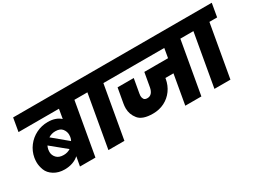

<svg xmlns="http://www.w3.org/2000/svg" viewBox="-55 -1305 2461 1871"><g transform="rotate(-30 1175.5 -370.0)"><path d="M831 -740 805 -590H719L615 0H441L460 -105Q431 -78 389.5 -63.5Q348 -49 300 -49Q231 -49 180.5 -80.5Q130 -112 112.5 -158.5Q95 -205 95 -247Q95 -271 99 -296Q111 -364 152 -418Q193 -472 254 -502.5Q315 -533 385 -533Q474 -533 527 -485L545 -590H90L116 -740ZM403 -418Q361 -418 325 -395L490 -258Q500 -276 503 -296Q505 -309 505 -321Q505 -357 481.5 -387.5Q458 -418 403 -418ZM256 -296Q254 -284 254 -272Q254 -234 281 -205Q308 -176 361 -176Q404 -176 438 -198L269 -336Q260 -318 256 -296Z M761 0 865 -590H777L803 -740H1158L1132 -590H1045L941 0Z M1998 -590H1911L1807 0H1626L1684 -331H1593L1592 -322Q1580 -254 1542 -201.5Q1504 -149 1446 -119.5Q1388 -90 1316 -90Q1199 -90 1154.5 -145Q1110 -200 1110 -268Q1110 -294 1115 -322L1144 -485H1326L1298 -327Q1295 -313 1295 -301Q1295 -281 1305 -264.5Q1315 -248 1344 -248Q1373 -248 1391.5 -268.5Q1410 -289 1417 -327L1445 -485H1712L1730 -590H1104L1130 -740H2024Z M1954 0 2058 -590H1970L1996 -740H2351L2325 -590H2238L2134 0Z"/></g></svg>

Font: Fz Poppins ExtBd
Style: Italic
Weight: 800
Italic angle: -10°
Designer: Ninad Kale (Devanagari), Jonny Pinhorn (Latin)
Foundry: Indian Type Foundry
Version: Vit hóa bi Vntype.Com & FontZin.Com